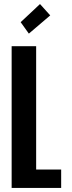

<svg xmlns="http://www.w3.org/2000/svg" viewBox="-20 -928 354 948"><path d="M37.5 0V-700H158.5V-91H282V0ZM122.5 -762 82 -818.5 177.5 -908 228 -852Z"/></svg>

Font: Trispace Condensed Medium
Style: Regular
Weight: 500
Width: 3
Designer: Tyler Finck
Foundry: Etcetera Type Company
Version: Version 1.210; ttfautohint (v1.8.3)